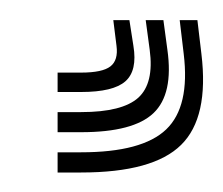

<svg xmlns="http://www.w3.org/2000/svg" viewBox="-20 8 223 192"><path d="M159.7 28.1H177.4L181.4 61.8Q189.1 125.4 161.1 152.9Q133.2 180.5 61.1 180.5H37.6V160.3H61.1Q122.3 160.3 146.2 137.4Q170.1 114.5 163.7 61.8ZM93.3 28.1H109.4L113.4 53.8Q117.5 78.6 105.4 89.3Q93.3 100 61.1 100H37.6V80.6H61.1Q82.4 80.6 90.4 74.4Q98.4 68.2 96.5 53.8ZM125.7 28.1H143.4L147.4 57.8Q153.6 102 133.5 121.1Q113.5 140.2 61.1 140.2H37.6V120.1H61.1Q102.3 120.1 118.3 105.7Q134.2 91.2 129.7 57.8Z"/></svg>

Font: Big Shoulders Inline Thin
Style: Regular
Weight: 100
Designer: Patric King
Foundry: XO Type Co
Version: Version 2.002